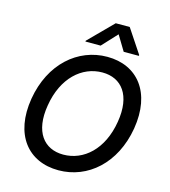

<svg xmlns="http://www.w3.org/2000/svg" viewBox="-135 -1057 1039 1173"><g transform="rotate(15 384.0 -470.0)"><path d="M725.5 -356.5C764.6 -592.7 646 -737.2 455.3 -737.2C269.2 -737.2 110.8 -599.4 72.4 -370C33.4 -134.2 152 9.9 344.1 9.9C529.1 9.9 686.8 -127.1 725.5 -356.5ZM179.3 -356.5C208.5 -536.9 321.7 -637.1 450.6 -637.1C572.4 -637.1 647.7 -544 618.6 -370C589.1 -189.6 476.6 -90.2 347.7 -90.2C226.2 -90.2 149.9 -182.5 179.3 -356.5ZM300.4 -792.6H396.7L485.1 -887.8L542.6 -792.6H638.5L639.2 -797.9L539.1 -948.5H450.6L301.1 -797.9Z"/></g></svg>

Font: Margiela Sans Medium
Style: Italic
Weight: 500
Italic angle: -9.39999°
Designer: Stefan Endress, Andreas Faust
Version: Version 1.100;FEAKit 1.0